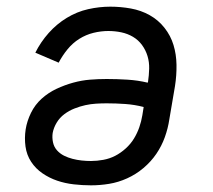

<svg xmlns="http://www.w3.org/2000/svg" viewBox="-20 -548 640 576"><path d="M253 8Q227 8 201 5Q175 2 151.5 -6Q128 -14 107.5 -28Q87 -42 73.5 -62.5Q60 -83 56.5 -108.5Q53 -134 57 -160Q61 -185 73 -209.5Q85 -234 105 -252Q125 -270 149.5 -281.5Q174 -293 199.5 -300Q225 -307 250 -309Q275 -311 300 -311Q331 -311 362.5 -309Q394 -307 423 -300L424 -302Q427 -322 427.5 -342Q428 -362 422.5 -380Q417 -398 406 -413Q395 -428 379 -437.5Q363 -447 344 -451Q325 -455 305 -455Q283 -455 260.5 -449.5Q238 -444 218 -431.5Q198 -419 182.5 -400Q167 -381 156 -360L86 -390Q102 -422 126 -449Q150 -476 180.5 -494.5Q211 -513 244.5 -520.5Q278 -528 311 -528Q342 -528 372.5 -522.5Q403 -517 429 -502.5Q455 -488 473.5 -464.5Q492 -441 500.5 -413Q509 -385 509.5 -353.5Q510 -322 505 -290L488 -190Q484 -163 474.5 -136.5Q465 -110 449 -86.5Q433 -63 410.5 -44Q388 -25 361.5 -13Q335 -1 307.5 3.5Q280 8 253 8ZM253 -65Q271 -65 290 -68.5Q309 -72 325.5 -80.5Q342 -89 357 -102.5Q372 -116 382 -132.5Q392 -149 398 -166.5Q404 -184 407 -202L411 -227Q384 -234 356 -236Q328 -238 300 -238Q284 -238 268 -237Q252 -236 236 -232.5Q220 -229 203.5 -222.5Q187 -216 173 -205.5Q159 -195 150 -180Q141 -165 138 -149Q136 -135 139 -121Q142 -107 151 -97Q160 -87 172 -81Q184 -75 197.5 -71.5Q211 -68 225 -66.5Q239 -65 253 -65Z"/></svg>

Font: Iosevka HT Extended
Style: Italic
Weight: 400
Width: 7
Italic angle: -9°
Monospace: yes
Designer: Belleve Invis
Foundry: Belleve Invis
Version: Version 32.3.0; ttfautohint (v1.8.4)